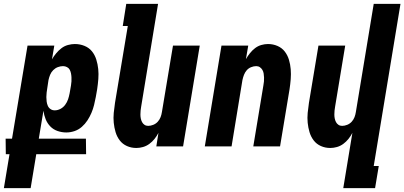

<svg xmlns="http://www.w3.org/2000/svg" viewBox="-56 -755 2085 990"><path d="M-36 215 -7 40H-26L-27 -40H6L86 -520H224L212 -449Q221 -465 233.5 -480Q246 -495 261 -506.5Q276 -518 294.5 -523Q313 -528 330 -528Q356 -528 379.5 -518.5Q403 -509 418 -490.5Q433 -472 440.5 -448Q448 -424 450.5 -399Q453 -374 451 -348Q449 -322 445 -295L438 -255Q434 -234 429 -213.5Q424 -193 415.5 -173Q407 -153 395 -134.5Q383 -116 366 -101Q349 -86 328 -79Q307 -72 286 -72Q263 -72 241 -79.5Q219 -87 203.5 -103Q188 -119 179.5 -140Q171 -161 168 -184L144 -40H387L388 40H131L102 215ZM226 -186Q241 -186 255.5 -193.5Q270 -201 280 -214.5Q290 -228 295 -243Q300 -258 303 -274L310 -314Q312 -325 312.5 -335.5Q313 -346 312.5 -356.5Q312 -367 310 -377Q308 -387 303.5 -395.5Q299 -404 289.5 -409Q280 -414 269 -414Q256 -414 242.5 -409Q229 -404 218.5 -393.5Q208 -383 202.5 -369.5Q197 -356 194 -342L188 -302Q186 -290 184.5 -278Q183 -266 183 -254.5Q183 -243 184.5 -231.5Q186 -220 190.5 -209.5Q195 -199 204.5 -192.5Q214 -186 226 -186Z M647 8Q621 8 598.5 -2Q576 -12 561.5 -31Q547 -50 540 -73.5Q533 -97 530.5 -122Q528 -147 530.5 -173Q533 -199 537 -225L603 -621H577L595 -735H759L672 -206Q670 -195 669 -185Q668 -175 668 -164.5Q668 -154 670 -144Q672 -134 676.5 -125.5Q681 -117 689 -111.5Q697 -106 708 -106Q721 -106 734.5 -111.5Q748 -117 757.5 -127.5Q767 -138 772 -151Q777 -164 779 -178L836 -520H974L888 0H750L761 -70Q753 -54 741 -39Q729 -24 714 -13Q699 -2 681.5 3Q664 8 647 8Z M1000 0 1086 -520H1224L1212 -450Q1221 -466 1233 -481Q1245 -496 1259.5 -507Q1274 -518 1291.5 -523Q1309 -528 1326 -528Q1352 -528 1375 -518Q1398 -508 1412.5 -489Q1427 -470 1434 -446.5Q1441 -423 1443 -398Q1445 -373 1443 -347Q1441 -321 1437 -295L1388 0H1250L1302 -314Q1304 -325 1305 -335Q1306 -345 1305.5 -355.5Q1305 -366 1303.5 -376Q1302 -386 1297 -394.5Q1292 -403 1284 -408.5Q1276 -414 1265 -414Q1252 -414 1238.5 -408.5Q1225 -403 1216 -392.5Q1207 -382 1202 -369Q1197 -356 1194 -342L1138 0Z M1714 215 1761 -70Q1753 -54 1741 -39Q1729 -24 1714 -13Q1699 -2 1681.5 3Q1664 8 1647 8Q1621 8 1598.5 -2Q1576 -12 1561.5 -31Q1547 -50 1540 -73.5Q1533 -97 1530.5 -122Q1528 -147 1530.5 -173Q1533 -199 1537 -225L1586 -520H1724L1672 -206Q1670 -195 1669 -185Q1668 -175 1668 -164.5Q1668 -154 1670 -144Q1672 -134 1676.5 -125.5Q1681 -117 1689 -111.5Q1697 -106 1708 -106Q1721 -106 1734.5 -111.5Q1748 -117 1757.5 -127.5Q1767 -138 1772 -151Q1777 -164 1779 -178L1871 -735H2009L1871 101H1897L1878 215Z"/></svg>

Font: Iosevka Term Curly Heavy
Style: Italic
Weight: 900
Italic angle: -9°
Designer: Belleve Invis
Foundry: Belleve Invis
Version: Version 32.3.0